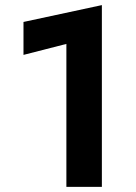

<svg xmlns="http://www.w3.org/2000/svg" viewBox="-20 -732 531 752"><path d="M72 -517 240 -560V0H379V-712L72 -646Z"/></svg>

Font: Jost-600-Semi-PL
Style: Regular
Weight: 600
Version: Version 3.300; ttfautohint (v0.97) -l 8 -r 50 -G 200 -x 14 -